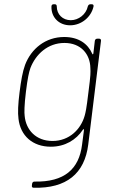

<svg xmlns="http://www.w3.org/2000/svg" viewBox="-20 -683 548 903"><path d="M310 -564C362 -564 409 -602 420 -653C421 -659 418 -663 412 -663H405C400 -663 395 -660 393 -653C385 -615 349 -588 313 -588C275 -588 247 -615 247 -653C247 -660 243 -663 238 -663H232C226 -663 222 -659 222 -653C220 -602 257 -564 310 -564ZM426 -491 419 -431C418 -427 415 -426 414 -430C393 -478 349 -509 282 -509C194 -509 127 -454 98 -378C86 -345 79 -304 72 -249C65 -193 63 -153 67 -124C76 -45 133 7 219 7C286 7 338 -25 370 -73C372 -77 375 -76 375 -72L366 -3C352 112 283 174 142 171C136 171 132 175 131 181L130 190C129 196 132 200 138 200C293 204 378 133 395 -3L455 -491C456 -497 452 -501 447 -501H437C431 -501 427 -497 426 -491ZM378 -138C360 -75 306 -20 227 -20C149 -20 102 -72 96 -138C94 -152 94 -187 102 -252C110 -316 116 -343 123 -363C148 -428 205 -481 283 -481C361 -481 404 -428 405 -363C406 -342 407 -334 396 -250C386 -166 383 -157 378 -138Z"/></svg>

Font: Barlow Thin
Style: Italic
Weight: 250
Italic angle: -7°
Designer: Jeremy Tribby
Foundry: Tribby Type
Version: Version 1.422;hotconv 1.0.109;makeotfexe 2.5.65596